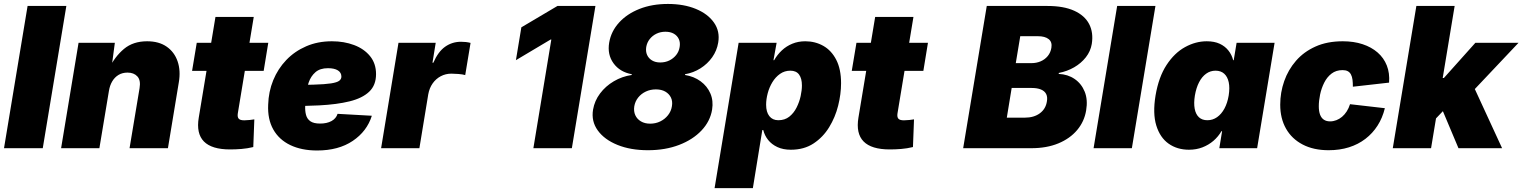

<svg xmlns="http://www.w3.org/2000/svg" viewBox="-20 -758 7787 982"><path d="M319.3 -727.5 198.7 0H0.5L121.1 -727.5Z M537.1 -293 488.3 0H292.5L381.8 -539.1H567.4L548.8 -398.9L536.6 -405.3Q566.9 -468.3 613.8 -507.6Q660.6 -546.9 732.4 -546.9Q793 -546.9 832.5 -519.3Q872.1 -491.7 888.4 -444.1Q904.8 -396.5 894.5 -336.4L838.9 0H642.6L693.8 -307.1Q700.7 -347.7 682.6 -367.2Q664.6 -386.7 632.3 -386.7Q606 -386.7 586.2 -374.8Q566.4 -362.8 554 -341.8Q541.5 -320.8 537.1 -293Z M1352.1 -539.1 1328.6 -395.5H962.4L986.3 -539.1ZM1082 -671.4H1277.8L1196.3 -178.2Q1193.4 -159.7 1200.7 -151.1Q1208 -142.6 1229.5 -142.6Q1239.3 -142.6 1257.1 -144.3Q1274.9 -146 1280.8 -147.5L1275.4 -5.9Q1245.1 1.5 1214.8 3.9Q1184.6 6.3 1156.7 6.3Q1063 6.3 1022.9 -34.4Q982.9 -75.2 996.6 -156.7Z M1601.6 11.7Q1522.5 11.7 1464.8 -15.9Q1407.2 -43.5 1377.7 -95.9Q1348.1 -148.4 1351.6 -222.7Q1353.5 -289.1 1377.4 -347.7Q1401.4 -406.2 1444.1 -450.9Q1486.8 -495.6 1545.9 -521.2Q1605 -546.9 1677.7 -546.9Q1739.7 -546.9 1791 -527.6Q1842.3 -508.3 1872.8 -470.7Q1903.3 -433.1 1903.3 -378.9Q1903.3 -322.3 1868.4 -289.1Q1833.5 -255.9 1768.3 -239.7Q1703.1 -223.6 1612.1 -219Q1521 -214.4 1408.2 -214.4L1426.3 -323.2Q1523.4 -323.2 1582.8 -325Q1642.1 -326.7 1673.1 -331.5Q1704.1 -336.4 1715.1 -345Q1726.1 -353.5 1726.1 -366.2Q1726.1 -386.7 1708.3 -397.9Q1690.4 -409.2 1657.2 -409.2Q1616.7 -409.2 1593.3 -388.7Q1569.8 -368.2 1559.1 -336.9Q1548.3 -305.7 1544.9 -273.4Q1541.5 -241.2 1541 -217.8Q1539.6 -190.9 1545.2 -170.2Q1550.8 -149.4 1567.6 -137.7Q1584.5 -126 1617.2 -126Q1651.9 -126 1675.5 -138.9Q1699.2 -151.9 1706.5 -175.8L1881.8 -166Q1856.9 -86.4 1784.2 -37.4Q1711.4 11.7 1601.6 11.7Z M1929.2 0 2018.1 -539.1H2208.5L2191.9 -437H2196.3Q2220.7 -493.7 2256.6 -519Q2292.5 -544.4 2337.9 -544.4Q2351.1 -544.4 2363.3 -543Q2375.5 -541.5 2386.7 -538.6L2359.4 -374Q2346.2 -377.9 2325.2 -379.6Q2304.2 -381.3 2288.6 -381.3Q2259.3 -381.3 2234.4 -368.2Q2209.5 -355 2192.9 -331.5Q2176.3 -308.1 2170.4 -275.9L2125 0Z M3025.4 -727.5 2904.8 0H2708L2799.8 -555.7H2795.9L2618.7 -450.2L2646.5 -618.2L2831.1 -727.5Z M3293.9 10.3Q3205.1 10.3 3138.2 -16.8Q3071.3 -43.9 3037.4 -90.8Q3003.4 -137.7 3013.2 -197.3Q3021 -242.7 3049.1 -280Q3077.1 -317.4 3119.4 -342.3Q3161.6 -367.2 3210.9 -374.5L3211.4 -378.4Q3150.4 -389.6 3117.9 -434.3Q3085.4 -479 3095.7 -540Q3105.5 -597.7 3146 -642.3Q3186.5 -687 3250.7 -712.4Q3314.9 -737.8 3396 -737.8Q3477.5 -737.8 3539.1 -712.4Q3600.6 -687 3631.8 -642.3Q3663.1 -597.7 3653.3 -540Q3646.5 -499 3622.6 -465.1Q3598.6 -431.2 3562.5 -408.4Q3526.4 -385.7 3483.9 -378.4L3483.4 -374.5Q3529.3 -367.2 3563.2 -342.3Q3597.2 -317.4 3613.3 -280Q3629.4 -242.7 3622.1 -197.3Q3612.3 -137.7 3568.1 -90.8Q3523.9 -43.9 3453.4 -16.8Q3382.8 10.3 3293.9 10.3ZM3305.2 -125.5Q3333.5 -125.5 3356.9 -137Q3380.4 -148.4 3396.5 -168.7Q3412.6 -189 3416.5 -214.4Q3420.9 -239.7 3411.6 -259Q3402.3 -278.3 3382.6 -289.6Q3362.8 -300.8 3334.5 -300.8Q3306.6 -300.8 3283.2 -289.8Q3259.8 -278.8 3244.1 -259.3Q3228.5 -239.7 3224.1 -214.4Q3220.2 -189 3229.2 -168.9Q3238.3 -148.9 3258.1 -137.2Q3277.8 -125.5 3305.2 -125.5ZM3356.9 -438.5Q3382.3 -438.5 3403.3 -448.7Q3424.3 -459 3438.5 -476.8Q3452.6 -494.6 3456.1 -517.6Q3460 -540.5 3451.9 -558.1Q3443.8 -575.7 3426.3 -585.7Q3408.7 -595.7 3383.3 -595.7Q3358.4 -595.7 3337.6 -585.7Q3316.9 -575.7 3303 -558.1Q3289.1 -540.5 3285.2 -517.6Q3281.7 -494.6 3289.6 -477.1Q3297.4 -459.5 3314.7 -449Q3332 -438.5 3356.9 -438.5Z M3634.8 204.1 3757.8 -539.1H3952.1L3936 -450.2H3939.5Q3955.6 -478.5 3978.8 -500.2Q4002 -522 4032.2 -534.4Q4062.5 -546.9 4098.6 -546.9Q4149.4 -546.9 4190.9 -523.4Q4232.4 -500 4257.1 -452.1Q4281.7 -404.3 4281.7 -332.5Q4281.7 -276.9 4266.8 -217.5Q4252 -158.2 4220.7 -107.2Q4189.5 -56.2 4140.9 -24.2Q4092.3 7.8 4024.9 7.8Q3984.9 7.8 3955.8 -5.9Q3926.8 -19.5 3908.7 -42.2Q3890.6 -64.9 3883.8 -92.8H3878.9L3830.6 204.1ZM3960.9 -143.1Q3994.1 -143.1 4017.1 -161.4Q4040 -179.7 4054.2 -208Q4068.4 -236.3 4075 -266.6Q4081.5 -296.9 4081.5 -320.8Q4081.5 -356.9 4066.9 -376.7Q4052.2 -396.5 4022.5 -396.5Q3992.7 -396.5 3969.5 -380.1Q3946.3 -363.8 3930.4 -337.6Q3914.6 -311.5 3906.5 -281Q3898.4 -250.5 3898.4 -222.2Q3898.4 -185.1 3914.8 -164.1Q3931.2 -143.1 3960.9 -143.1Z M4726.1 -539.1 4702.6 -395.5H4336.4L4360.4 -539.1ZM4456.1 -671.4H4651.9L4570.3 -178.2Q4567.4 -159.7 4574.7 -151.1Q4582 -142.6 4603.5 -142.6Q4613.3 -142.6 4631.1 -144.3Q4648.9 -146 4654.8 -147.5L4649.4 -5.9Q4619.1 1.5 4588.9 3.9Q4558.6 6.3 4530.8 6.3Q4437 6.3 4397 -34.4Q4356.9 -75.2 4370.6 -156.7Z M4906.2 0 5026.9 -727.5H5337.4Q5420.4 -727.5 5474.1 -703.1Q5527.8 -678.7 5550.5 -635Q5573.2 -591.3 5564 -533.2Q5557.6 -495.6 5533.7 -465.1Q5509.8 -434.6 5473.9 -413.8Q5438 -393.1 5395 -384.8V-379.9Q5441.4 -377.9 5476.3 -354Q5511.2 -330.1 5527.8 -289.1Q5544.4 -248 5535.2 -193.4Q5525.9 -136.7 5489.3 -93Q5452.6 -49.3 5393.1 -24.7Q5333.5 0 5254.4 0ZM5129.4 -156.2H5221.2Q5268.1 -156.2 5298.3 -178.5Q5328.6 -200.7 5334.5 -239.7Q5338.4 -262.2 5330.6 -277.3Q5322.8 -292.5 5304 -300.3Q5285.2 -308.1 5256.8 -308.1H5154.3ZM5175.3 -435.1H5255.9Q5280.8 -435.1 5302.5 -444.3Q5324.2 -453.6 5338.9 -471.4Q5353.5 -489.3 5357.4 -513.7Q5362.3 -543 5343.5 -557.9Q5324.7 -572.8 5289.1 -572.8H5198.2Z M5889.6 -727.5 5769 0H5573.2L5693.8 -727.5Z M6061 7.8Q6001 7.8 5957 -23.2Q5913.1 -54.2 5894 -116Q5875 -177.7 5890.1 -269.5Q5906.2 -364.3 5946.5 -425.8Q5986.8 -487.3 6041 -517.1Q6095.2 -546.9 6151.9 -546.9Q6190.9 -546.9 6218.3 -534.2Q6245.6 -521.5 6262.9 -499.5Q6280.3 -477.5 6287.1 -450.2H6290L6304.7 -539.1H6499L6409.7 0H6216.3L6230.5 -86.9H6227.1Q6210.9 -59.1 6186.3 -37.8Q6161.6 -16.6 6130.1 -4.4Q6098.6 7.8 6061 7.8ZM6155.3 -143.1Q6182.6 -143.1 6204.8 -158.7Q6227.1 -174.3 6242.4 -202.6Q6257.8 -231 6264.2 -269.5Q6270.5 -309.1 6264.4 -337.4Q6258.3 -365.7 6241.2 -381.1Q6224.1 -396.5 6196.8 -396.5Q6170.4 -396.5 6148.9 -381.1Q6127.4 -365.7 6112.8 -337.4Q6098.1 -309.1 6091.3 -269.5Q6085 -230.5 6090.3 -201.9Q6095.7 -173.3 6112.1 -158.2Q6128.4 -143.1 6155.3 -143.1Z M6775.4 10.3Q6698.2 10.3 6642.6 -18.8Q6586.9 -47.9 6557.4 -100.1Q6527.8 -152.3 6527.8 -222.7Q6527.8 -284.7 6548.1 -342.8Q6568.4 -400.9 6608.4 -447Q6648.4 -493.2 6708.3 -520Q6768.1 -546.9 6847.7 -546.9Q6903.8 -546.9 6949 -532Q6994.1 -517.1 7025.9 -489.5Q7057.6 -461.9 7073 -422.9Q7088.4 -383.8 7084.5 -335.4L6899.4 -314.5Q6899.4 -334.5 6897.5 -350.1Q6895.5 -365.7 6889.6 -377Q6883.8 -388.2 6873.3 -393.8Q6862.8 -399.4 6846.7 -399.4Q6813.5 -399.4 6790.3 -381.6Q6767.1 -363.8 6752.7 -335Q6738.3 -306.2 6731.7 -274.2Q6725.1 -242.2 6725.1 -214.4Q6725.1 -189.5 6731.4 -172.1Q6737.8 -154.8 6750.7 -146Q6763.7 -137.2 6782.7 -137.2Q6799.3 -137.2 6814.9 -143.3Q6830.6 -149.4 6844 -160.6Q6857.4 -171.9 6867.9 -188.2Q6878.4 -204.6 6884.8 -225.1L7063 -204.6Q7050.8 -154.8 7025.6 -115.5Q7000.5 -76.2 6963.6 -47.9Q6926.8 -19.5 6879.4 -4.6Q6832 10.3 6775.4 10.3Z M7299.8 -126.5 7338.4 -358.9H7364.7L7525.9 -539.1H7746.6L7479 -255.9H7423.3ZM7103.5 0 7224.1 -727.5H7419.9L7299.3 0ZM7439.5 0 7350.1 -212.4 7500.5 -351.6 7662.6 0Z"/></svg>

Font: Inter 18pt Black
Style: Italic
Weight: 900
Italic angle: -9.3988°
Designer: Rasmus Andersson
Foundry: rsms
Version: Version 4.001;git-66647c0bb